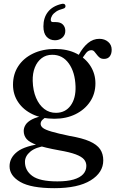

<svg xmlns="http://www.w3.org/2000/svg" viewBox="-20 -732 604 1004"><path d="M345 -21Q282.5 -34 249.5 -43.8Q216.5 -53.5 204.5 -63Q192.5 -72.5 192.5 -84.5Q192.5 -95.5 201.2 -104.8Q210 -114 226 -122L214 -127.5Q172 -120.5 148 -108Q124 -95.5 114 -79.8Q104 -64 104 -47.5Q104 -23 119 -5.2Q134 12.5 174 26.5Q214 40.5 289 54Q344.5 63.5 375.8 75.2Q407 87 419.2 101.5Q431.5 116 431.5 135.5Q431.5 160.5 414.8 178.8Q398 197 364.5 206.8Q331 216.5 280 216.5Q188 216.5 149.2 188.2Q110.5 160 110.5 114.5Q110.5 84.5 138.5 61Q166.5 37.5 221 30.5L210 18Q111.5 29.5 70.8 61Q30 92.5 30 137.5Q30 187 86.2 219.5Q142.5 252 264 252Q388 252 454 211.2Q520 170.5 520 106.5Q520 72.5 503.5 48.2Q487 24 448.8 7Q410.5 -10 345 -21ZM376 -421 403 -415Q418.5 -440.5 430.2 -455Q442 -469.5 457.5 -469.5Q467 -469.5 473.2 -462.5Q479.5 -455.5 485.8 -446.8Q492 -438 500.8 -431Q509.5 -424 524 -424Q543.5 -424 553.8 -437Q564 -450 564 -472Q564 -497.5 545.5 -513.2Q527 -529 499.5 -529Q467 -529 440.2 -507Q413.5 -485 392 -445.5ZM479 -296Q479 -346 453 -387Q427 -428 379.8 -452Q332.5 -476 268.5 -476Q202.5 -476 152.8 -452Q103 -428 75.5 -386Q48 -344 48 -289Q48 -238 75 -197.8Q102 -157.5 150.8 -134.2Q199.5 -111 264.5 -111Q326.5 -111 374.8 -134.8Q423 -158.5 451 -200.2Q479 -242 479 -296ZM252.5 -445.5Q307 -446 339.8 -400.2Q372.5 -354.5 375 -280.5Q377 -218 349.5 -180.2Q322 -142.5 273.5 -142Q238.5 -141.5 211.5 -162.2Q184.5 -183 168.5 -220.5Q152.5 -258 151 -308.5Q150 -348.5 162.2 -379.2Q174.5 -410 197.8 -427.8Q221 -445.5 252.5 -445.5ZM271.5 -616.5Q296.5 -616.5 309 -603.5Q321.5 -590.5 321.5 -570.5Q321.5 -549 306 -535.2Q290.5 -521.5 267.5 -521.5Q241 -521.5 224 -539.5Q207 -557.5 207 -594Q207 -639.5 230.8 -669.8Q254.5 -700 300.5 -711Q309.5 -713.5 315 -711.5Q320.5 -709.5 322 -703.5Q323.5 -698 320.8 -693.2Q318 -688.5 310 -686.5Q288 -681 273.8 -671.5Q259.5 -662 252.5 -650.5Q245.5 -639 245.5 -628Q245.5 -616.5 257.5 -616.5Z"/></svg>

Font: Fraunces 28pt
Style: Regular
Weight: 400
Version: Version 1.000;[b76b70a41]